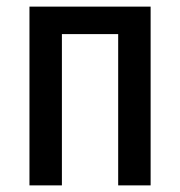

<svg xmlns="http://www.w3.org/2000/svg" viewBox="-20 -560 544 580"><path d="M69 0V-540H435V0H337V-457H167V0Z"/></svg>

Font: Noto Sans Condensed Medium
Style: Regular
Weight: 500
Width: 3
Designer: Monotype Design Team
Foundry: Monotype Imaging Inc.
Version: Version 2.013; ttfautohint (v1.8.4.7-5d5b)